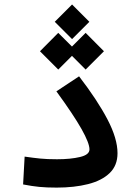

<svg xmlns="http://www.w3.org/2000/svg" viewBox="-20 -833 626 856"><path d="M232.4 3.4Q187 3.4 155 0.2Q123 -2.9 83 -10.7L89.8 -134.8Q130.4 -128.9 160.2 -126Q189.9 -123 234.4 -123Q294.9 -123 336.9 -133.1Q378.9 -143.1 378.9 -167Q378.9 -194.8 343.3 -258.1Q307.6 -321.3 231.4 -425.8L332.5 -492.7Q414.1 -386.7 459 -301Q503.9 -215.3 503.9 -149.9Q503.9 -95.2 469 -61.5Q434.1 -27.8 372.8 -12.2Q311.5 3.4 232.4 3.4ZM361.8 -522.9 300.8 -584 239.7 -522.9 158.2 -604.5 239.7 -686.5 300.8 -625.5 361.8 -686.5 443.4 -604.5ZM301.3 -658.7 224.1 -735.8 301.3 -813 378.4 -735.8Z"/></svg>

Font: CaskaydiaCove NFP SemiBold
Style: Regular
Weight: 600
Designer: Aaron Bell
Foundry: Saja Typeworks
Version: Version 2111.001; VTT 6.35;Nerd Fonts 3.1.1